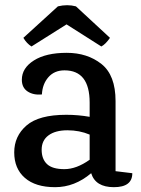

<svg xmlns="http://www.w3.org/2000/svg" viewBox="-20 -722 554 756"><path d="M501 -40Q501 15 428.5 15Q356 15 339 -40Q274 15 197 15Q120 15 78 -21.5Q36 -58 36 -122Q36 -186 84.5 -228Q133 -270 241 -270Q288 -270 333 -262V-318Q333 -445 234 -445Q194 -445 170.5 -418Q147 -391 145 -350Q111 -347 88.5 -362Q66 -377 66 -408Q66 -454 113.5 -484Q161 -514 242.5 -514Q324 -514 379.5 -470Q435 -426 435 -324V-48ZM333 -192Q293 -209 245.5 -209Q198 -209 171 -189Q144 -169 144 -132.5Q144 -96 165 -76Q186 -56 233.5 -56Q281 -56 333 -93ZM242 -626 104 -539Q85 -551 72 -573L208 -697Q245 -706 279 -697L413 -573Q396 -548 379 -539Z"/></svg>

Font: Karma SemiBold
Style: Regular
Weight: 600
Designer: Joana Correia
Foundry: Indian Type Foundry
Version: Version 1.202;PS 1.0;hotconv 1.0.78;makeotf.lib2.5.61930; tt